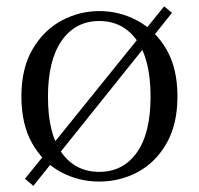

<svg xmlns="http://www.w3.org/2000/svg" viewBox="-20 -566 636 614"><path d="M530.1 -525 86.7 28.3 59.8 5.8 504.8 -545.7ZM297.5 14.6Q231.2 14.6 174.4 -15.9Q117.6 -46.5 83 -107.4Q48.4 -168.3 48.4 -257.8Q48.4 -347.6 84.1 -408.5Q119.7 -469.3 176.7 -500Q233.7 -530.6 297.5 -530.6Q362.2 -530.6 419.2 -500.1Q476.2 -469.5 511.9 -408.7Q547.5 -347.8 547.5 -257.8Q547.5 -168 512.4 -107.2Q477.3 -46.3 420.5 -15.8Q363.7 14.6 297.5 14.6ZM297.5 -16.4Q373.6 -16.4 417.6 -78.2Q461.5 -140.1 461.5 -256.6Q461.5 -375 417.6 -436.9Q373.6 -498.8 297.5 -498.8Q221.3 -498.8 177.4 -436.1Q133.4 -373.4 133.4 -256.6Q133.4 -138.3 177.4 -77.3Q221.3 -16.4 297.5 -16.4Z"/></svg>

Font: Early Summer Mincho VF
Style: Regular
Weight: 250
Designer: GuiWonder
Version: Version 1.002